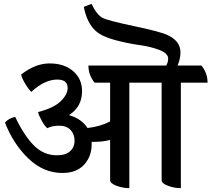

<svg xmlns="http://www.w3.org/2000/svg" viewBox="-20 -959 1100 999"><path d="M1060 -529H921V20Q886 20 853.5 7.5Q821 -5 821 -21V-529H653V20Q619 20 586 7.5Q553 -5 553 -21V-231Q516 -221 472 -221H457V-209Q457 -145 417.5 -102Q378 -59 305 -59Q206 -59 127.5 -134.5Q49 -210 6 -321Q22 -342 59 -351Q106 -252 157 -201.5Q208 -151 276 -151Q321 -151 344.5 -172Q368 -193 368 -227Q368 -261 347 -283Q326 -305 288.5 -305Q251 -305 226 -292Q212 -304 197 -331Q182 -358 178 -376Q260 -397 296 -432.5Q332 -468 332 -501Q332 -545 278 -545Q212 -545 143 -481Q128 -495 111 -523.5Q94 -552 90 -571Q163 -629 238.5 -629Q314 -629 360.5 -589Q407 -549 407 -484Q407 -404 339 -360Q405 -341 435 -293Q500 -300 553 -327V-529H472Q440 -569 440 -618H845Q855 -636 855 -654Q855 -682 808.5 -699.5Q762 -717 702.5 -725Q643 -733 575.5 -751.5Q508 -770 477 -799Q433 -839 416 -923L456 -939Q484 -881 514 -866Q544 -851 680 -822.5Q816 -794 853 -776Q919 -745 919 -686Q919 -654 904 -618H1028Q1060 -579 1060 -529Z"/></svg>

Font: Karma SemiBold
Style: Regular
Weight: 600
Designer: Joana Correia
Foundry: Indian Type Foundry
Version: Version 1.202;PS 1.0;hotconv 1.0.78;makeotf.lib2.5.61930; tt